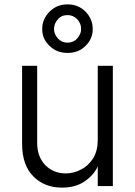

<svg xmlns="http://www.w3.org/2000/svg" viewBox="-20 -849 617 878"><path d="M496 -548V2H427V-88Q409 -48 366 -19Q325 9 263 9Q183 9 132 -43Q81 -94 81 -192V-548H150V-196Q150 -133 186 -95Q224 -56 281 -56Q317 -56 351 -74Q382 -89 406 -125Q427 -160 427 -208V-548ZM207 -639Q173 -670 173 -716Q173 -762 207 -796Q240 -829 289 -829Q338 -829 371 -796Q404 -762 404 -716Q404 -671 371 -639Q339 -607 289 -607Q239 -607 207 -639ZM333 -673Q351 -693 351 -716Q351 -742 333 -761Q315 -780 289 -780Q261 -780 245 -761Q227 -742 227 -716Q227 -693 245 -673Q262 -654 289 -654Q316 -654 333 -673Z"/></svg>

Font: Sinter Normal
Style: Regular
Weight: 350
Foundry: Adobe & rsms
Version: Version 1.000